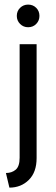

<svg xmlns="http://www.w3.org/2000/svg" viewBox="-20 -612 248 848"><path d="M21.5 216.7Q21.5 216.7 6.2 152.1Q31.9 152.1 49.3 137.5Q66.7 122.9 66.7 84.7Q66.7 84.7 66.7 -416.7Q66.7 -416.7 141.7 -416.7Q141.7 -416.7 141.7 86.1Q141.7 148.6 107.3 182.6Q72.9 216.7 21.5 216.7ZM104.2 -491.7Q83.3 -491.7 68.8 -506.2Q54.2 -520.8 54.2 -541.7Q54.2 -563.2 68.8 -577.4Q83.3 -591.7 104.2 -591.7Q125.7 -591.7 139.9 -577.4Q154.2 -563.2 154.2 -541.7Q154.2 -520.8 139.9 -506.2Q125.7 -491.7 104.2 -491.7Z"/></svg>

Font: co2trust
Style: Regular
Weight: 400
Designer: Kristian Moeller
Foundry: Dicotype
Version: Version 1.000